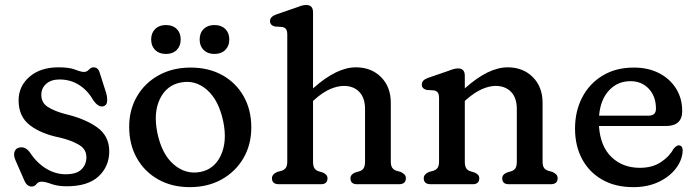

<svg xmlns="http://www.w3.org/2000/svg" viewBox="-20 -758 2868 790"><path d="M225 -431Q190 -431 170 -413Q150 -395 150 -368Q150 -334.5 177.5 -317.5Q205 -300.5 246 -289.5Q329.5 -270 379.5 -234.2Q429.5 -198.5 429.5 -135.5Q429.5 -73.5 385.8 -32.5Q342 8.5 254 8.5Q217.5 8.5 191.5 -1Q165.5 -10.5 151 -10.5Q137.5 -10.5 130 -0.5Q122.5 9.5 110 9.5Q90 9.5 79 -18L43.5 -99Q35 -119.5 39.5 -133Q44 -146.5 56.5 -150Q82.5 -158 102.5 -131.5Q131 -88 169.5 -64.5Q208 -41 250 -41Q295 -41 315.2 -61Q335.5 -81 335.5 -111Q335.5 -144.5 304.5 -162.5Q273.5 -180.5 228 -191.5Q149.5 -207 103 -242.8Q56.5 -278.5 56.5 -345Q56.5 -403 101.2 -442Q146 -481 221 -481Q265.5 -481 289.5 -471.5Q313.5 -462 325 -462Q337.5 -462 346 -471.5Q354.5 -481 365 -481Q384 -481 390.5 -458L417 -374.5Q422 -357 420.8 -340.8Q419.5 -324.5 405 -320.5Q383.5 -315.5 362 -348.5Q339.5 -387.5 304.2 -409.2Q269 -431 225 -431Z M764.5 -480Q838.5 -480 894.8 -448.8Q951 -417.5 982.5 -361.8Q1014 -306 1014 -234Q1014 -163 981.8 -107.5Q949.5 -52 892.5 -20Q835.5 12 760.5 12Q687 12 630.8 -19.8Q574.5 -51.5 543 -107.5Q511.5 -163.5 511.5 -236.5Q511.5 -306 543.5 -361.2Q575.5 -416.5 632.8 -448.2Q690 -480 764.5 -480ZM804.5 -50.5Q862 -61.5 888.8 -119Q915.5 -176.5 898.5 -258.5Q880 -346 831.8 -388.2Q783.5 -430.5 723.5 -418.5Q665.5 -407.5 638 -351Q610.5 -294.5 627.5 -211Q646 -123 695.2 -81Q744.5 -39 804.5 -50.5ZM663 -536Q635 -536 618.5 -552.2Q602 -568.5 602 -595.5Q602 -622.5 618.5 -638.8Q635 -655 663 -655Q691 -655 707.2 -638.8Q723.5 -622.5 723.5 -595.5Q723.5 -569 707.2 -552.5Q691 -536 663 -536ZM862.5 -536Q834.5 -536 818 -552.2Q801.5 -568.5 801.5 -595.5Q801.5 -622.5 818 -638.8Q834.5 -655 862.5 -655Q890.5 -655 907 -638.8Q923.5 -622.5 923.5 -595.5Q923.5 -569 907 -552.5Q890.5 -536 862.5 -536Z M1268 -707.5V-394.5Q1318.5 -439 1361.8 -460Q1405 -481 1444.5 -481Q1507.5 -481 1547.8 -440.8Q1588 -400.5 1588 -335V-93.5Q1588 -76 1594 -67.5Q1600 -59 1611 -55.5L1629 -50.5Q1639 -45.5 1644.5 -39.8Q1650 -34 1650 -24.5Q1650 0 1621 0H1449Q1422 0 1422 -24.5Q1422 -40 1441 -48L1459.5 -53.5Q1470.5 -57 1476.2 -65.8Q1482 -74.5 1482 -93.5V-309Q1482 -355.5 1458.2 -380Q1434.5 -404.5 1395 -404.5Q1368.5 -404.5 1338 -391.2Q1307.5 -378 1274 -348L1268 -342.5V-93.5Q1268 -74.5 1273.8 -65.8Q1279.5 -57 1290.5 -53.5L1308.5 -48Q1327.5 -40 1327.5 -24.5Q1327.5 0 1300.5 0H1128Q1099 0 1099 -24.5Q1099 -41 1120.5 -50.5L1139 -55.5Q1150 -59 1156 -67.5Q1162 -76 1162 -93.5V-615Q1162 -631.5 1156.8 -638.2Q1151.5 -645 1141.5 -647L1110.5 -649Q1091 -654.5 1091 -671Q1091 -689.5 1116.5 -698.5L1192 -724.5Q1206.5 -730 1218.2 -733.8Q1230 -737.5 1240 -737.5Q1268 -737.5 1268 -707.5Z M1892.5 -446.5V-394.5Q1943 -439 1986.2 -460Q2029.5 -481 2069 -481Q2132 -481 2172.2 -440.8Q2212.5 -400.5 2212.5 -335V-93.5Q2212.5 -75.5 2218.5 -67.2Q2224.5 -59 2235.5 -55.5L2253.5 -50.5Q2263.5 -45.5 2269 -39.8Q2274.5 -34 2274.5 -24.5Q2274.5 0 2245.5 0H2073.5Q2046.5 0 2046.5 -24.5Q2046.5 -40 2065.5 -48L2084 -53.5Q2095 -57 2100.8 -65.8Q2106.5 -74.5 2106.5 -93.5V-309Q2106.5 -355.5 2082.8 -380Q2059 -404.5 2019.5 -404.5Q1993 -404.5 1962.5 -391Q1932 -377.5 1898.5 -348L1892.5 -342.5V-93.5Q1892.5 -74.5 1898.2 -65.8Q1904 -57 1915 -53.5L1933 -48Q1952 -40 1952 -24.5Q1952 0 1925 0H1752.5Q1723.5 0 1723.5 -24.5Q1723.5 -41 1745 -50.5L1763.5 -55.5Q1774.5 -59 1780.5 -67.5Q1786.5 -76 1786.5 -93.5V-354Q1786.5 -370.5 1781.2 -377.2Q1776 -384 1766 -386L1735 -388Q1715.5 -393.5 1715.5 -410Q1715.5 -428.5 1741 -437.5L1816.5 -463.5Q1831 -469 1842.8 -472.8Q1854.5 -476.5 1864.5 -476.5Q1892.5 -476.5 1892.5 -446.5Z M2787 -301Q2787 -239.5 2719.5 -239.5H2444.5Q2450 -156 2496 -111.8Q2542 -67.5 2613 -67.5Q2664 -67.5 2699.2 -90.8Q2734.5 -114 2750.5 -144.5Q2763.5 -160.5 2773 -160Q2789 -159 2789 -138.5Q2787.5 -100 2761.5 -65.5Q2735.5 -31 2690.2 -9.5Q2645 12 2585.5 12Q2511.5 12 2457.8 -18.8Q2404 -49.5 2375 -103.8Q2346 -158 2346 -229Q2346 -300.5 2375.5 -357.2Q2405 -414 2459.5 -447Q2514 -480 2588 -480Q2647 -480 2691.8 -457Q2736.5 -434 2761.8 -393.5Q2787 -353 2787 -301ZM2574 -424Q2521 -424 2485.8 -386Q2450.5 -348 2445 -282H2647.5Q2679 -282 2679 -310.5Q2679 -361 2649.8 -392.5Q2620.5 -424 2574 -424Z"/></svg>

Font: Fraunces 9pt SuperSoft
Style: Regular
Weight: 400
Version: Version 1.000;[b76b70a41]